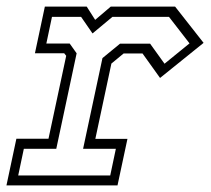

<svg xmlns="http://www.w3.org/2000/svg" viewBox="-22 -560 636 580"><path d="M-2.5 0 27.5 -141H124.5L178 -391.5L172 -399H83.5L113.5 -540H240L265.5 -500L312.5 -540H507L593 -430.5L461.5 -324.5L408.5 -398.5H351.5L314.5 -368L266 -140.5H363L333 0ZM33 -30H311L328 -110.5H229L287.5 -384.5L340.5 -428H431.5L475 -367.5L550.5 -429L488.5 -509H317.5L257.5 -459L223 -509H135L118 -428.5H188.5L209.5 -399L148 -110.5H50Z"/></svg>

Font: Tourney Light
Style: Italic
Weight: 300
Italic angle: -12°
Version: Version 1.015